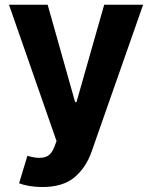

<svg xmlns="http://www.w3.org/2000/svg" viewBox="-20 -565 626 790"><path d="M17 -545.5H176.1L289.1 -144.9H294.7L408.7 -545.5H568.9L356.9 58.9Q334.2 124.3 286.2 164.8Q239 204.5 153.8 204.5Q125 204.5 100 200.1Q74.9 195.7 58.6 188.9L92.7 76Q120.4 84.5 142 84.5Q166.9 84.5 180.9 73.5Q195 62.5 203.8 38.7L212.7 15.6Z"/></svg>

Font: Inter P
Style: Bold
Weight: 700
Designer: Rasmus Andersson
Foundry: rsms
Version: Version 3.018;git-588b23468